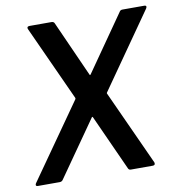

<svg xmlns="http://www.w3.org/2000/svg" viewBox="-79 -773 788 845"><g transform="rotate(-10 315.0 -350.0)"><path d="M14 -6Q14 -10 17 -14L251 -347Q253 -351 252 -353L100 -686Q98 -690 98 -692Q98 -700 109 -700H206Q217 -700 220 -692L331 -444Q333 -438 337 -444L510 -692Q514 -700 524 -700H621Q630 -700 630 -694Q630 -691 627 -686L394 -353Q391 -350 393 -347L545 -14Q546 -12 546 -8Q546 0 535 0H438Q429 0 426 -8L314 -255Q311 -261 308 -255L135 -8Q130 0 120 0H23Q14 0 14 -6Z"/></g></svg>

Font: Barlow SemiBold
Style: Italic
Weight: 600
Italic angle: -7°
Designer: Jeremy Tribby
Foundry: Tribby Type
Version: Version 1.408